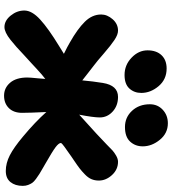

<svg xmlns="http://www.w3.org/2000/svg" viewBox="28 -836 823 918"><g transform="rotate(90 439.0 -376.5)"><path d="M586.9 -563Q540.5 -563 509.3 -596.7Q478 -630.4 478 -682.1Q478 -719.2 504.4 -743.7Q530.8 -768.1 568.8 -768.1Q616.7 -768.1 647.9 -729.7Q679.2 -691.4 679.2 -647.9Q679.2 -612.3 656.5 -587.6Q633.8 -563 586.9 -563ZM337.9 -561Q290.5 -561 255.4 -594.5Q220.2 -627.9 220.2 -670.9Q220.2 -713.4 243.4 -737.8Q266.6 -762.2 307.1 -762.2Q358.9 -762.2 391.4 -723.9Q423.8 -685.5 423.8 -641.1Q423.8 -607.4 402.8 -584.2Q381.8 -561 337.9 -561ZM108.9 13.2Q78.1 13.2 54 -16.6Q29.8 -46.4 29.8 -82Q29.8 -118.2 73 -157.7Q116.2 -197.3 201.2 -249Q229.5 -266.6 236.8 -271Q200.7 -288.6 182.1 -299.8Q118.2 -335.9 83.5 -371.1Q48.8 -406.2 48.8 -449.2Q48.8 -478 71.3 -503.9Q93.8 -529.8 126 -529.8Q145 -529.8 170.4 -512.9Q195.8 -496.1 234.9 -462.2Q273.9 -428.2 293 -414.1Q304.7 -405.3 328.6 -386.5Q352.5 -367.7 363.8 -358.9Q368.2 -408.7 376 -457Q387.7 -529.8 442.9 -529.8Q484.9 -529.8 512.9 -504.2Q541 -478.5 541 -442.9Q541 -412.1 527.8 -344.2Q637.7 -442.9 670.9 -476.1Q689.5 -494.6 698.7 -503.2Q708 -511.7 723.6 -520.8Q739.3 -529.8 752.9 -529.8Q790 -529.8 816.4 -501Q842.8 -472.2 842.8 -438Q842.8 -418.9 836.2 -403.1Q829.6 -387.2 813.7 -371.8Q797.9 -356.4 784.9 -346.4Q772 -336.4 746.6 -319.3Q739.3 -314.5 735.8 -312Q731.4 -309.1 723.1 -303.2Q667.5 -265.1 664.1 -258.8Q663.1 -257.8 663.1 -256.8Q663.1 -246.6 683.3 -231.2Q703.6 -215.8 766.1 -180.2Q770.5 -177.7 778.8 -172.9Q800.8 -160.2 810.8 -154.1Q820.8 -147.9 834.7 -137.7Q848.6 -127.4 854 -119.4Q859.4 -111.3 863.8 -99.9Q868.2 -88.4 868.2 -74.2Q868.2 -38.1 850.1 -15.6Q832 6.8 796.9 6.8Q759.3 6.8 721.9 -12.5Q684.6 -31.7 632.8 -75.2Q562.5 -133.8 515.1 -187Q519 -106.9 519 -70.8Q519 -30.8 496.3 -7.8Q473.6 15.1 437 15.1Q399.9 15.1 375 -13.9Q350.1 -43 350.1 -96.2Q350.1 -103.5 351.1 -115.7Q352.1 -127.9 354 -147.2Q356 -166.5 356.9 -182.1Q346.2 -173.8 335.4 -164.8Q324.7 -155.8 307.4 -139.6Q290 -123.5 282.2 -116.2Q267.6 -103.5 243.4 -80.8Q219.2 -58.1 204.1 -44.4Q189 -30.8 170.2 -15.9Q151.4 -1 136.2 6.1Q121.1 13.2 108.9 13.2Z"/></g></svg>

Font: Shantell Sans Normal
Style: Regular
Weight: 800
Designer: Stephen Nixon, Anya Danilova, Shantell Martin
Foundry: Arrow Type
Version: Version 1.006;[559af2be0]